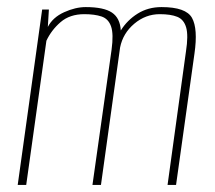

<svg xmlns="http://www.w3.org/2000/svg" viewBox="-20 -522 606 542"><path d="M30 0 99 -495H118L115 -446Q129 -473 161 -487.5Q193 -502 222 -502Q273 -502 296 -486.5Q319 -471 321 -436Q339 -465 368.5 -483.5Q398 -502 436 -502Q505 -502 522 -471.5Q539 -441 529 -371L477 0H453L505 -377Q512 -422 505.5 -444.5Q499 -467 480.5 -474.5Q462 -482 431 -482Q391 -482 359 -455Q327 -428 319 -388L265 0H241L295 -382Q301 -426 293.5 -447.5Q286 -469 266.5 -475.5Q247 -482 218 -482Q177 -482 151 -459.5Q125 -437 111 -407L54 0Z"/></svg>

Font: Alumni Sans SC Thin
Style: Italic
Weight: 100
Italic angle: -8°
Designer: Robert E. Leuschke
Foundry: Robert E. Leuschke
Version: Version 1.016